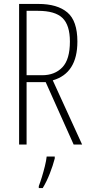

<svg xmlns="http://www.w3.org/2000/svg" viewBox="-20 -734 456 975"><path d="M175 -714Q271 -714 322 -671Q373 -628 373 -523Q373 -362 248 -326L397 0H354L212 -317H115V0H77V-714ZM173 -679H115V-352H194Q258 -352 296.5 -392Q335 -432 335 -523Q335 -606 297.5 -642.5Q260 -679 173 -679ZM258 71Q249 106 233 147Q217 188 197 221H177V211Q184 193 192.5 165.5Q201 138 208 109.5Q215 81 217 61H258Z"/></svg>

Font: Noto Sans Malayalam ExtraCondensed ExtraLight
Style: Regular
Weight: 200
Width: 2
Designer: Jelle Bosma - Monotype Design Team
Foundry: Monotype Imaging Inc.
Version: Version 2.104; ttfautohint (v1.8.4.7-5d5b)